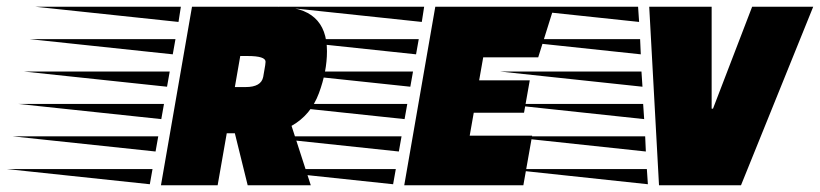

<svg xmlns="http://www.w3.org/2000/svg" viewBox="-273 -549 2430 569"><path d="M550 -529Q696 -529 696 -397Q696 -337 672 -272.5Q648 -208 591 -176L648 0H461L423 -154H399L372 0H204L296 -529ZM513 -356Q513 -357 514 -366Q514 -383 461 -383H439L423 -291H455Q501 -291 507 -321ZM171 -3 -253 -48H179ZM205 -196 -219 -241H213ZM222 -292 -202 -337H230ZM239 -388 -185 -433H247ZM256 -484 -168 -529H263ZM188 -100 -236 -145H196Z M1280 -215H1131L1119 -147H1304L1278 0H925L1017 -529H1369L1322 -379H1159L1147 -311H1297ZM892 -3 468 -48H900ZM926 -196 502 -241H934ZM943 -292 519 -337H951ZM960 -388 536 -433H968ZM977 -484 553 -529H984ZM909 -100 485 -145H917Z M1836 -529V-227H1840L1956 -529H2137L1923 0H1680L1651 -529ZM1226 -48H1644L1647 -3ZM1220 -145H1639L1641 -100ZM1197 -529H1618L1621 -484ZM1203 -433H1624L1626 -388ZM1209 -337H1628L1631 -292ZM1215 -241H1633L1636 -196Z"/></svg>

Font: Faster One
Style: Regular
Weight: 400
Designer: Eduardo Rodriguez Tunni
Foundry: Eduardo Rodriguez Tunni
Version: Version 1.002